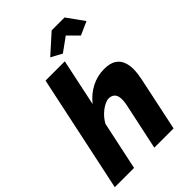

<svg xmlns="http://www.w3.org/2000/svg" viewBox="-273 -1020 1127 1127"><g transform="rotate(-45 290.5 -456.5)"><path d="M261 -807 379 -913H486L562 -807L479 -770L416 -833L329 -770ZM145 -730H305L243 -437Q280 -484 330 -509.5Q380 -535 435 -535Q483 -535 509.5 -518.5Q536 -502 547 -474.5Q558 -447 558 -414Q558 -395 555.5 -375Q553 -355 549 -336L478 0H318L381 -295Q385 -318 385 -334Q385 -365 371 -379.5Q357 -394 333 -394Q317 -394 295 -382.5Q273 -371 251 -350Q229 -329 214 -301L150 0H-10Z"/></g></svg>

Font: Raleway ExtraBold
Style: Italic
Weight: 800
Italic angle: -12°
Designer: Matt McInerney, Pablo Impallari, Rodrigo Fuenzalida
Foundry: Matt McInerney, Pablo Impallari, Rodrigo Fuenzalida
Version: Version 4.026